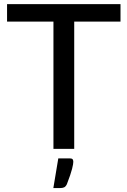

<svg xmlns="http://www.w3.org/2000/svg" viewBox="-20 -738 632 952"><path d="M15 0ZM577.5 -717.5V-631H348V0H245V-631H15V-717.5ZM326.5 47.5Q338 47.5 340.8 52.8Q343.5 58 343.5 64Q343.5 69 342.2 77.2Q341 85.5 337.5 98.8Q334 112 327.8 131Q321.5 150 311.5 175.5Q306 187 298.2 190.8Q290.5 194.5 277.5 194.5H244.5L269 47.5Z"/></svg>

Font: Lato Medium
Style: Regular
Weight: 500
Designer: Lukasz Dziedzic
Foundry: tyPoland Lukasz Dziedzic
Version: Version 2.006; 2014-01-15